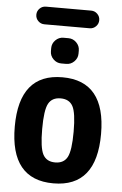

<svg xmlns="http://www.w3.org/2000/svg" viewBox="-59 -922 619 974"><g transform="rotate(5 250.0 -435.0)"><path d="M365.2 -790H134.8Q116.2 -790 103 -803.2Q89.8 -816.4 89.8 -835Q89.8 -853.5 103 -866.7Q116.2 -879.9 134.8 -879.9H365.2Q383.8 -879.9 397 -866.7Q410.2 -853.5 410.2 -835Q410.2 -816.4 397 -803.2Q383.8 -790 365.2 -790ZM237.3 -730.5H262.7Q286.1 -730.5 303.2 -713.4Q320.3 -696.3 320.3 -672.9V-657.2Q320.3 -633.8 303.2 -616.7Q286.1 -599.6 262.7 -599.6H237.3Q213.9 -599.6 196.8 -616.7Q179.7 -633.8 179.7 -657.2V-672.9Q179.7 -696.3 196.8 -713.4Q213.9 -730.5 237.3 -730.5ZM188 -130.4Q206.1 -96.7 250 -96.7Q293.9 -96.7 312 -130.4Q330.1 -164.1 330.1 -260.3Q330.1 -356.4 312 -389.6Q293.9 -422.9 250 -422.9Q206.1 -422.9 188 -389.6Q169.9 -356.4 169.9 -260.3Q169.9 -164.1 188 -130.4ZM30.3 -260.3Q30.3 -530.3 250 -530.3Q469.7 -530.3 469.7 -260.3Q469.7 9.8 250 9.8Q30.3 9.8 30.3 -260.3Z"/></g></svg>

Font: Rounded Mgen+ 2m bold
Style: Bold
Weight: 700
Designer: [Source Han Sans]
Ryoko NISHIZUKA  (kana & ideographs); Paul D. Hunt (Latin, Greek & Cyrillic); Wenlong ZHANG  (bopomofo
Version: Version 1.059.20150602